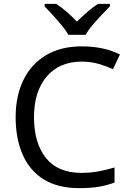

<svg xmlns="http://www.w3.org/2000/svg" viewBox="-20 -964 672 994"><path d="M403 -645Q288 -645 222 -568Q156 -491 156 -357Q156 -224 217.5 -146.5Q279 -69 402 -69Q449 -69 491 -77Q533 -85 573 -97V-19Q533 -4 490.5 3Q448 10 389 10Q280 10 207 -35Q134 -80 97.5 -163Q61 -246 61 -358Q61 -466 100.5 -548.5Q140 -631 217 -677.5Q294 -724 404 -724Q517 -724 601 -682L565 -606Q532 -621 491.5 -633Q451 -645 403 -645ZM334 -784Q321 -807 299 -833.5Q277 -860 253 -886Q229 -912 211 -931V-944H271Q297 -927 325 -903Q353 -879 378 -852Q405 -879 433 -903Q461 -927 487 -944H549V-931Q530 -912 505.5 -886Q481 -860 458.5 -833.5Q436 -807 424 -784Z"/></svg>

Font: Noto Sans Old Turkic
Style: Regular
Weight: 400
Designer: Monotype Design Team
Foundry: Monotype Imaging Inc.
Version: Version 2.003; ttfautohint (v1.8.4.7-5d5b)